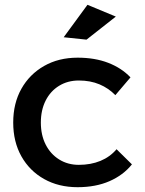

<svg xmlns="http://www.w3.org/2000/svg" viewBox="-20 -775 604 799"><path d="M460 -379Q432 -408 394 -424Q356 -440 308 -440Q262 -440 226 -418Q190 -396 170 -356.5Q150 -317 150 -265Q150 -213 170 -173.5Q190 -134 226 -111.5Q262 -89 308 -89Q358 -89 398 -105.5Q438 -122 465 -154L529 -91Q493 -46 435.5 -21Q378 4 303 4Q224 4 163.5 -30Q103 -64 69 -124.5Q35 -185 35 -265Q35 -345 69 -405.5Q103 -466 163.5 -500.5Q224 -535 303 -535Q375 -535 430.5 -513.5Q486 -492 523 -453ZM344 -755 462 -706 340 -610 245 -620Z"/></svg>

Font: Alexandria
Style: Regular
Weight: 400
Designer: Mohamed Gaber
Foundry: Kief Type Foundry
Version: Version 5.100